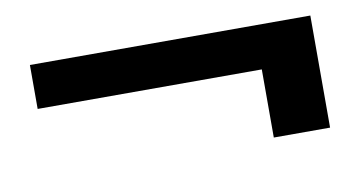

<svg xmlns="http://www.w3.org/2000/svg" viewBox="-38 -513 725 383"><g transform="rotate(-10 324.5 -321.5)"><path d="M605 -435V-208H491V-346H37V-435Z"/></g></svg>

Font: MSTAGE Medium
Style: Regular
Weight: 500
Designer: Ninad Kale (Devanagari), Jonny Pinhorn (Latin)
Foundry: Indian Type Foundry
Version: 4.004